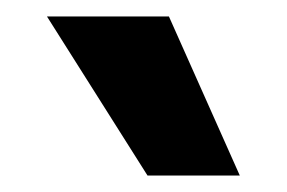

<svg xmlns="http://www.w3.org/2000/svg" viewBox="-20 -729 348 233"><path d="M37 -709H185L271 -516H159Z"/></svg>

Font: Pridi Medium
Style: Regular
Weight: 500
Designer: Katatrad Team
Foundry: CadsonDemak
Version: Version 1.001